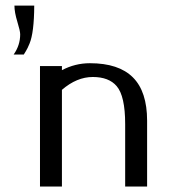

<svg xmlns="http://www.w3.org/2000/svg" viewBox="-20 -681 625 701"><path d="M29.8 0ZM206.1 -353V0H126V-439.9H206.1V-424.8Q254.4 -450.2 308.1 -450.2Q413.6 -450.2 465.3 -398.4Q517.1 -346.7 517.1 -240.2V0H437V-228Q437 -330.6 405.8 -366.7Q377.4 -399.9 318.8 -399.9Q260.3 -399.9 206.1 -353ZM32.7 -660.6H105Q104.5 -562 87.9 -522Q80.6 -503.9 74.2 -493.9Q67.9 -483.9 66.9 -481.9H29.8Q53.7 -515.6 53.7 -555.7Q53.7 -567.9 43.2 -602.1Q32.7 -636.2 32.7 -660.6Z"/></svg>

Font: Pfennig
Style: Medium
Weight: 500
Version: Version 20120410 ; ttfautohint (v0.8)